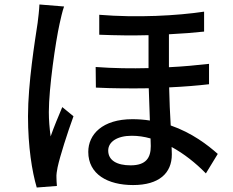

<svg xmlns="http://www.w3.org/2000/svg" viewBox="-20 -794 1040 857"><path d="M266 -765 156 -774C155 -749 151 -716 148 -692C136 -612 105 -423 105 -275C105 -139 123 -28 144 43L234 36C233 24 232 9 232 -1C231 -13 234 -33 237 -47C248 -98 281 -201 308 -275L258 -316C242 -278 220 -226 206 -185C201 -222 198 -258 198 -294C198 -401 228 -607 246 -688C250 -706 259 -747 266 -765ZM652 -176 653 -142C653 -91 633 -56 563 -56C502 -56 463 -78 463 -122C463 -161 503 -188 568 -188C596 -188 624 -184 652 -176ZM423 -728V-639C497 -636 572 -635 643 -637V-490C567 -488 487 -489 407 -495L408 -403C487 -399 567 -399 644 -400L649 -256C624 -260 598 -262 571 -262C437 -262 374 -194 374 -116C374 -16 461 32 574 32C690 32 747 -21 747 -105L746 -138C801 -108 853 -67 899 -20L952 -107C907 -147 837 -201 742 -234C739 -286 736 -344 735 -404C801 -407 862 -412 913 -418V-509C859 -503 798 -497 734 -494V-641C793 -644 846 -648 891 -653V-742C771 -724 593 -714 423 -728Z"/></svg>

Font: Noto Sans TC Medium
Style: Regular
Weight: 500
Designer: Ryoko NISHIZUKA 西塚涼子 (kana, bopomofo & ideographs); Paul D. Hunt (Latin, Greek & Cyrillic); Sandoll Communications 산돌커뮤니
Foundry: Adobe
Version: Version 2.004;hotconv 1.0.118;makeotfexe 2.5.65603